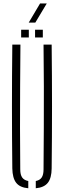

<svg xmlns="http://www.w3.org/2000/svg" viewBox="-20 -1050 358 1076"><path d="M49 -106Q47 -279.5 47 -453Q47 -626.5 49 -800H94.5Q93.5 -684.5 92.8 -567.2Q92 -450 92.2 -333.2Q92.5 -216.5 93.5 -100.5Q93.5 -71 104.2 -55.5Q115 -40 138.5 -35.5V5Q91.5 1 70.8 -25.5Q50 -52 49 -106ZM180.5 5V-35.5Q203.5 -40 213.8 -55.5Q224 -71 224 -100.5Q225 -216.5 225.5 -333.2Q226 -450 225.8 -567.2Q225.5 -684.5 224 -800H269.5Q271.5 -626.5 271.5 -453Q271.5 -279.5 269.5 -106Q269 -52 248 -25.5Q227 1 180.5 5ZM176.5 -840V-883.5H220V-840ZM98.5 -840V-883.5H141.5V-840ZM141 -923.5 204.5 -1030.5H242L178 -923.5Z"/></svg>

Font: Big Shoulders Stencil Display Thin Light
Style: Regular
Weight: 300
Version: Version 2.001